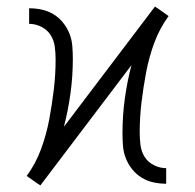

<svg xmlns="http://www.w3.org/2000/svg" viewBox="-20 -555 590 580"><path d="M102 5 94 0 60 -24H61Q88 -61 104 -104.5Q120 -148 128.5 -193Q137 -238 142.5 -284Q148 -330 148 -375Q148 -395 145.5 -414Q143 -433 133 -449Q123 -465 105 -474Q87 -483 68 -483V-530Q87 -530 106 -526Q125 -522 141.5 -512Q158 -502 170.5 -486.5Q183 -471 190 -453Q197 -435 198.5 -415.5Q200 -396 200 -377Q200 -325 193 -273.5Q186 -222 173 -172L448 -535L456 -530L490 -506H489Q462 -469 446 -425.5Q430 -382 421.5 -337Q413 -292 407.5 -246Q402 -200 402 -155Q402 -135 404.5 -116Q407 -97 417 -81Q427 -65 445 -56Q463 -47 482 -47V0Q463 0 444 -4Q425 -8 408.5 -18Q392 -28 379.5 -43.5Q367 -59 360 -77Q353 -95 351.5 -114.5Q350 -134 350 -153Q350 -205 357 -256.5Q364 -308 377 -358Z"/></svg>

Font: Lode Dark
Style: Regular
Weight: 400
Monospace: yes
Designer: Belleve Invis
Foundry: Belleve Invis
Version: Version 29.2.0; ttfautohint (v1.8.3)